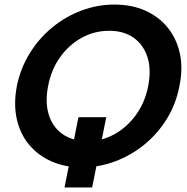

<svg xmlns="http://www.w3.org/2000/svg" viewBox="-20 -727 822 842"><path d="M324 -213H446L384 95H263ZM339 7Q266 7 206.5 -19Q147 -45 107.5 -92.5Q68 -140 53.5 -205.5Q39 -271 54 -350Q70 -428 110.5 -493.5Q151 -559 209.5 -607Q268 -655 338 -681Q408 -707 481 -707Q557 -707 616 -681Q675 -655 714.5 -607Q754 -559 768.5 -493.5Q783 -428 767 -350Q752 -271 711.5 -205.5Q671 -140 612.5 -92.5Q554 -45 484 -19Q414 7 339 7ZM363 -108Q427 -108 482 -138.5Q537 -169 576.5 -223.5Q616 -278 630 -350Q644 -423 626.5 -477Q609 -531 566 -561.5Q523 -592 459 -592Q394 -592 338.5 -561.5Q283 -531 244 -477Q205 -423 191 -350Q177 -278 194 -223.5Q211 -169 255 -138.5Q299 -108 363 -108Z"/></svg>

Font: Albert Sans
Style: Bold Italic
Weight: 700
Italic angle: -11.25°
Designer: Andreas Rasmussen
Foundry: a.Foundry
Version: Version 1.025